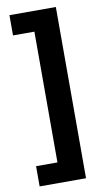

<svg xmlns="http://www.w3.org/2000/svg" viewBox="-96 -759 524 963"><g transform="rotate(-10 165.5 -278.0)"><path d="M261.2 158.2H24.9V55.2H133.8V-610.8H24.9V-713.9H261.2Z"/></g></svg>

Font: OpenSansHebrew-Bold
Style: Bold
Weight: 700
Foundry: Ascender Corporation, Yanek Iontef
Version: Version 2.001;PS 002.001;hotconv 1.0.70;makeotf.lib2.5.58329